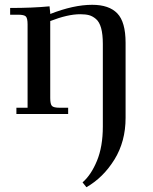

<svg xmlns="http://www.w3.org/2000/svg" viewBox="-20 -472 633 795"><path d="M22 -411.1V-439Q115.2 -439 185.1 -445.8L188 -418V-414.1Q284.7 -452.1 361.8 -452.1Q431.6 -452.1 465.8 -416.5Q500 -380.9 500 -294.9V16.1Q500 113.8 453.9 188.5Q407.7 263.2 337.9 303.2L321.8 283.2Q357.4 252.4 381.6 193.6Q405.8 134.8 405.8 51.8V-290Q405.8 -330.1 398.7 -355.7Q391.6 -381.3 377.4 -393.3Q363.3 -405.3 348.6 -409.2Q334 -413.1 312 -413.1Q260.7 -413.1 188 -384.8V-65.9Q188 -41 195.1 -33.4Q202.1 -25.9 227.1 -25.9H262.2V0H47.9V-25.9H94.2V-371.1Q94.2 -396 87.2 -403.6Q80.1 -411.1 55.2 -411.1Z"/></svg>

Font: Dihjauti S
Style: Bold
Weight: 700
Designer: T. Christopher White
Version: Version 3.0.0